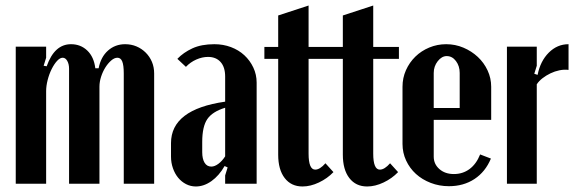

<svg xmlns="http://www.w3.org/2000/svg" viewBox="-20 -665 2085 695"><path d="M337 -418Q345 -459 371 -482Q397 -505 433 -505Q455 -505 474 -497Q493 -489 507.5 -474.5Q522 -460 530 -441Q538 -422 538 -399V0H428V-399Q428 -429 422.5 -442.5Q417 -456 405 -456Q394 -456 382.5 -446Q371 -436 361.5 -421Q352 -406 346 -387.5Q340 -369 340 -351V0H230V-416Q230 -433 223.5 -444.5Q217 -456 207 -456Q197 -456 186.5 -444.5Q176 -433 167 -415Q158 -397 152.5 -375.5Q147 -354 147 -335V0H37V-496H147V-456L138 -427L149 -425Q177 -505 237 -505Q272 -505 296 -482Q320 -459 325 -418Z M599 -147Q599 -269 795 -297V-388Q795 -422 778.5 -440.5Q762 -459 733 -459Q712 -459 690.5 -449.5Q669 -440 653 -423L622 -452Q644 -475 676.5 -490Q709 -505 756 -505Q788 -505 816 -494.5Q844 -484 864.5 -465Q885 -446 897 -420.5Q909 -395 909 -366V0H795V-30L804 -59L793 -64Q773 -29 745.5 -9.5Q718 10 689 10Q670 10 653.5 1.5Q637 -7 625 -21.5Q613 -36 606 -56Q599 -76 599 -98ZM745 -62Q757 -62 770.5 -72Q784 -82 795 -99V-275Q749 -261 730.5 -234Q712 -207 712 -151V-114Q712 -90 720.5 -76Q729 -62 745 -62Z M1075 10Q1034 10 1010.5 -20.5Q987 -51 987 -105V-452H937V-495H987V-609L1097 -645V-495H1190V-452H1097V-109Q1097 -51 1121 -51Q1138 -51 1158 -74L1187 -42Q1165 -19 1134.5 -4.5Q1104 10 1075 10Z M1309 10Q1268 10 1244.5 -20.5Q1221 -51 1221 -105V-452H1171V-495H1221V-609L1331 -645V-495H1424V-452H1331V-109Q1331 -51 1355 -51Q1372 -51 1392 -74L1421 -42Q1399 -19 1368.5 -4.5Q1338 10 1309 10Z M1437 -351Q1437 -383 1449.5 -411Q1462 -439 1483.5 -460Q1505 -481 1534 -493Q1563 -505 1595 -505Q1628 -505 1657.5 -492.5Q1687 -480 1709.5 -459Q1732 -438 1745 -410Q1758 -382 1758 -351V-231H1550V-98Q1550 -71 1570.5 -53Q1591 -35 1623 -35Q1655 -35 1679.5 -53Q1704 -71 1718 -106L1757 -91Q1737 -43 1697.5 -17Q1658 9 1605 9Q1570 9 1539 -3Q1508 -15 1485.5 -35.5Q1463 -56 1450 -84Q1437 -112 1437 -144ZM1644 -274V-401Q1644 -426 1630.5 -444Q1617 -462 1597 -462Q1579 -462 1564.5 -443.5Q1550 -425 1550 -401V-274Z M1923 -496V-427L1914 -398L1926 -394Q1936 -444 1966.5 -474.5Q1997 -505 2038 -505V-412Q2022 -414 2005 -410.5Q1988 -407 1972.5 -399.5Q1957 -392 1944 -382Q1931 -372 1923 -360V0H1815V-496Z"/></svg>

Font: Moniqa ExtBd Paragraph
Style: Regular
Weight: 800
Designer: Rajesh Rajput
Foundry: Rajesh Rajput
Version: Version 1.000